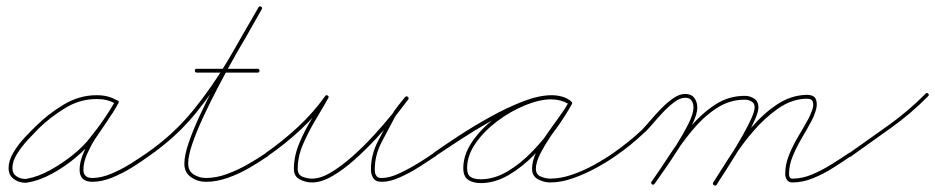

<svg xmlns="http://www.w3.org/2000/svg" viewBox="-20 -562 2937 603"><path d="M352 -238Q350 -233 344 -236Q329 -244 315 -247.5Q301 -251 283 -251Q231 -251 184.5 -222.5Q138 -194 102 -159Q88 -145 68.5 -124Q49 -103 34 -79.5Q19 -56 19 -34Q19 -17 31.5 -8.5Q44 0 60 0Q63 0 66 -1Q100 -7 138 -28Q176 -49 210 -76.5Q244 -104 264 -131Q286 -158 305 -185.5Q324 -213 341 -243Q344 -248 349 -245Q354 -243 351 -237Q346 -226 339 -216Q339 -216 339 -216Q339 -216 339 -216Q337 -212 334 -207.5Q331 -203 328 -199Q328 -199 328 -199Q328 -199 328 -199Q316 -180 303.5 -162Q291 -144 279 -126Q279 -126 279 -126Q279 -126 279 -126Q266 -106 254 -79.5Q242 -53 242 -29Q242 -3 270 -3Q297 -3 328.5 -16Q360 -29 389.5 -47.5Q419 -66 442 -82Q446 -85 450 -80Q453 -76 448 -72Q425 -55 394.5 -36Q364 -17 331.5 -4Q299 9 270 9Q230 9 230 -29Q230 -54 242.5 -82.5Q255 -111 269 -132Q269 -132 269 -132Q269 -132 269 -132Q281 -151 293.5 -169Q306 -187 318 -205Q318 -205 318 -205Q318 -205 318 -205Q321 -209 323.5 -213.5Q326 -218 329 -222Q329 -222 329 -222Q329 -222 329 -222Q335 -232 341 -243Q343 -248 349 -245Q354 -242 351 -237Q334 -207 314.5 -179Q295 -151 274 -123Q252 -96 217.5 -67Q183 -38 143.5 -16.5Q104 5 68 11Q64 12 60 12Q39 12 23 0Q7 -12 7 -34Q7 -58 22 -83Q37 -108 57.5 -130Q78 -152 94 -167Q131 -204 180 -233.5Q229 -263 283 -263Q303 -263 318 -259Q333 -255 350 -246Q355 -244 352 -238Z M448 -72Q444 -69 440 -74Q437 -78 442 -82Q525 -140 585 -213.5Q645 -287 694 -369.5Q743 -452 792 -539Q795 -544 800 -541Q805 -538 802 -533Q790 -511 768.5 -474Q747 -437 720.5 -390.5Q694 -344 668 -294.5Q642 -245 620 -198Q598 -151 584.5 -112Q571 -73 571 -48Q571 -25 588.5 -14Q606 -3 627 -3Q659 -3 693 -15.5Q727 -28 758.5 -46Q790 -64 816 -82Q820 -85 824 -80Q827 -76 822 -72Q796 -54 763.5 -35Q731 -16 695.5 -3.5Q660 9 627 9Q601 9 580 -5.5Q559 -20 559 -48Q559 -74 572.5 -113.5Q586 -153 608 -200.5Q630 -248 656.5 -298Q683 -348 709 -394.5Q735 -441 757 -478.5Q779 -516 792 -539Q795 -544 800 -541Q805 -538 802 -533Q753 -445 703.5 -362Q654 -279 593.5 -205Q533 -131 448 -72Q448 -72 448 -72Q448 -72 448 -72ZM598 -334Q592 -334 592 -340Q592 -346 598 -346Q646 -346 693.5 -346Q741 -346 789 -346Q789 -346 789 -346Q789 -346 789 -346Q795 -346 795 -340Q795 -334 789 -334Q741 -334 693.5 -334Q646 -334 598 -334Q598 -334 598 -334Q598 -334 598 -334Z M821 -72Q816 -69 813 -74Q810 -79 815 -82Q867 -118 915.5 -163Q964 -208 1001 -260Q1004 -265 1009 -262Q1014 -259 1011 -254Q993 -222 970.5 -184.5Q948 -147 931.5 -108.5Q915 -70 915 -32Q915 -13 930 -7Q945 -1 960 -1Q987 -1 1019.5 -20.5Q1052 -40 1087 -71Q1122 -102 1154 -137Q1186 -172 1212 -204Q1238 -236 1252 -256Q1255 -261 1260 -258Q1265 -254 1262 -249Q1251 -236 1240 -222.5Q1229 -209 1220 -194Q1220 -194 1220 -194Q1220 -194 1220 -194Q1200 -157 1178.5 -115.5Q1157 -74 1157 -30Q1157 -19 1160 -13Q1160 -13 1160 -13Q1160 -13 1160 -13Q1164 -6 1168 -4.5Q1172 -3 1180 -3Q1203 -3 1234 -17.5Q1265 -32 1295 -50.5Q1325 -69 1343 -82Q1347 -85 1351 -80Q1354 -76 1349 -72Q1330 -59 1299.5 -39.5Q1269 -20 1237 -5.5Q1205 9 1180 9Q1169 9 1162 6Q1155 3 1150 -7Q1150 -7 1150 -7Q1150 -7 1150 -7Q1145 -16 1145 -30Q1145 -76 1167 -118.5Q1189 -161 1210 -200Q1210 -200 1210 -200Q1210 -200 1210 -200Q1218 -215 1229.5 -229Q1241 -243 1252 -257Q1256 -261 1261 -258Q1265 -254 1262 -250Q1246 -228 1220 -195Q1194 -162 1161 -126.5Q1128 -91 1092.5 -59.5Q1057 -28 1023 -8.5Q989 11 960 11Q940 11 921.5 1.5Q903 -8 903 -32Q903 -71 919.5 -111Q936 -151 959 -188.5Q982 -226 1001 -260Q1004 -265 1009 -262Q1014 -258 1011 -254Q973 -200 924 -154.5Q875 -109 821 -72Q821 -72 821 -72Q821 -72 821 -72Z M1340 -74Q1337 -78 1342 -82Q1373 -104 1419.5 -134.5Q1466 -165 1519 -194.5Q1572 -224 1622.5 -243.5Q1673 -263 1713 -263Q1728 -263 1743.5 -259Q1759 -255 1771 -246Q1776 -243 1773 -238Q1770 -233 1765 -236Q1740 -250 1711 -250Q1675 -250 1629.5 -231.5Q1584 -213 1542.5 -182Q1501 -151 1474 -112.5Q1447 -74 1447 -34Q1447 -13 1458.5 -6Q1470 1 1490 1Q1532 1 1573.5 -23.5Q1615 -48 1652 -86.5Q1689 -125 1718 -166.5Q1747 -208 1766 -241Q1769 -246 1774 -243Q1779 -240 1776 -235Q1765 -215 1746.5 -188.5Q1728 -162 1709 -133.5Q1690 -105 1676.5 -78.5Q1663 -52 1663 -32Q1663 -14 1678.5 -7.5Q1694 -1 1708 -1Q1741 -1 1777 -13.5Q1813 -26 1846.5 -44.5Q1880 -63 1907 -82Q1907 -82 1907 -82Q1907 -82 1907 -82Q1911 -85 1915 -80Q1918 -76 1913 -72Q1886 -53 1851 -34Q1816 -15 1779 -2Q1742 11 1708 11Q1688 11 1669.5 1Q1651 -9 1651 -32Q1651 -56 1664 -83.5Q1677 -111 1696 -138.5Q1715 -166 1734.5 -192.5Q1754 -219 1766 -241Q1769 -246 1774 -243Q1779 -240 1776 -235Q1757 -200 1726.5 -157.5Q1696 -115 1658 -76Q1620 -37 1577 -12Q1534 13 1490 13Q1465 13 1450 2.5Q1435 -8 1435 -34Q1435 -76 1463 -117Q1491 -158 1534 -190.5Q1577 -223 1624.5 -242.5Q1672 -262 1711 -262Q1744 -262 1771 -246Q1776 -243 1773 -238Q1769 -233 1765 -236Q1753 -244 1739.5 -247.5Q1726 -251 1713 -251Q1675 -251 1625 -231.5Q1575 -212 1523 -182.5Q1471 -153 1425 -123Q1379 -93 1348 -72Q1344 -69 1340 -74Z M1913 -72Q1909 -69 1905 -74Q1902 -78 1907 -82Q1954 -115 1994 -152Q2006 -164 2022 -183Q2038 -202 2056.5 -221Q2075 -240 2094.5 -253.5Q2114 -267 2132 -267Q2151 -267 2160.5 -254.5Q2170 -242 2170 -224Q2170 -204 2154 -171Q2138 -138 2115 -101.5Q2092 -65 2070 -33.5Q2048 -2 2036 15Q2032 20 2028 17Q2023 13 2026 9Q2038 -8 2059.5 -39Q2081 -70 2103.5 -105.5Q2126 -141 2142 -173Q2158 -205 2158 -224Q2158 -237 2152 -246Q2146 -255 2132 -255Q2116 -255 2098 -241.5Q2080 -228 2062 -209Q2044 -190 2028.5 -171.5Q2013 -153 2002 -144Q1961 -105 1913 -72Q1913 -72 1913 -72Q1913 -72 1913 -72ZM2028 17Q2023 13 2026 9Q2052 -28 2082 -74Q2112 -120 2147.5 -162.5Q2183 -205 2225.5 -233Q2268 -261 2319 -261Q2336 -261 2349 -252Q2362 -243 2362 -225Q2362 -212 2351.5 -187.5Q2341 -163 2324.5 -133.5Q2308 -104 2289.5 -74.5Q2271 -45 2255.5 -20.5Q2240 4 2231 17Q2228 22 2223 19Q2218 16 2221 11Q2229 -2 2244.5 -25.5Q2260 -49 2278 -78.5Q2296 -108 2312.5 -137Q2329 -166 2339.5 -189.5Q2350 -213 2350 -225Q2350 -238 2340 -243.5Q2330 -249 2319 -249Q2271 -249 2229.5 -221.5Q2188 -194 2153.5 -152Q2119 -110 2090 -65Q2061 -20 2036 15Q2032 20 2028 17ZM2223 20Q2217 17 2220 11Q2242 -24 2272 -70.5Q2302 -117 2339 -160.5Q2376 -204 2419 -233Q2462 -262 2510 -264Q2536 -265 2542 -251Q2548 -237 2543 -218.5Q2538 -200 2530 -185Q2517 -160 2500 -131.5Q2483 -103 2470.5 -73.5Q2458 -44 2458 -16Q2458 -10 2460 -5.5Q2462 -1 2469 -1Q2500 -1 2531.5 -14.5Q2563 -28 2592.5 -46.5Q2622 -65 2647 -82Q2652 -85 2655 -80Q2658 -75 2653 -72Q2628 -55 2597.5 -35.5Q2567 -16 2534 -2.5Q2501 11 2469 11Q2457 11 2451.5 3Q2446 -5 2446 -16Q2446 -46 2458.5 -76.5Q2471 -107 2488.5 -136Q2506 -165 2520 -191Q2525 -201 2530.5 -215.5Q2536 -230 2533 -241.5Q2530 -253 2510 -252Q2465 -250 2423.5 -221Q2382 -192 2345.5 -149.5Q2309 -107 2280 -61.5Q2251 -16 2231 18Q2228 23 2223 20Z M2653 -71Q2649 -67 2645 -72Q2642 -77 2647 -81Q2708 -124 2771 -169Q2834 -214 2887 -268Q2891 -272 2895 -268Q2899 -264 2895 -260Q2842 -206 2778.5 -160.5Q2715 -115 2653 -71Q2653 -71 2653 -71Q2653 -71 2653 -71Z"/></svg>

Font: FRB American Cursive Guidelines Arrows Thin
Style: Italic
Weight: 100
Italic angle: -25°
Version: Version 2.0;Modular Font Editor K font №1